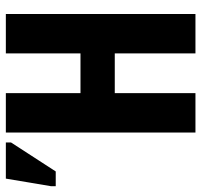

<svg xmlns="http://www.w3.org/2000/svg" viewBox="-63 -663 699 667"><g transform="rotate(-90 286.5 -329.5)"><path d="M434.6 0V-280.3H296.4V0H159.7V-658.7H296.4V-399.4H434.6V-658.7H571.3V0ZM-26.9 -485.4V-501.5L-0.5 -658.7H125V-640.6L24.4 -485.4Z"/></g></svg>

Font: Liberation Mono
Style: Bold
Weight: 700
Monospace: yes
Designer: Steve Matteson
Foundry: Ascender Corporation
Version: Version 2.1.5